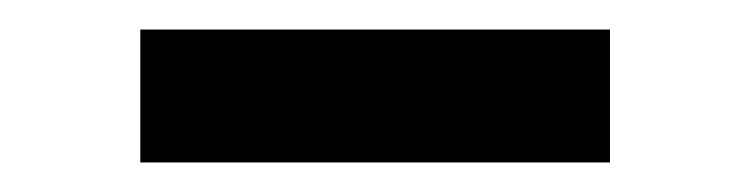

<svg xmlns="http://www.w3.org/2000/svg" viewBox="-20 -347 508 130"><path d="M75 -237V-327H393V-237Z"/></svg>

Font: Encode Sans SC SemiExpanded Medium
Style: Regular
Weight: 500
Width: 6
Designer: Multiple Designers
Foundry: Impallari Type
Version: Version 3.002